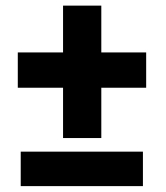

<svg xmlns="http://www.w3.org/2000/svg" viewBox="-20 -649 578 669"><path d="M489.3 -466.3V-343.3H333V-168H199.7V-343.3H42V-466.3H199.7V-629.4H333V-466.3ZM478 -120.6V-0.5H52.2V-120.6Z"/></svg>

Font: Vazirmatn FD ExtraBold
Style: Regular
Weight: 800
Designer: Saber Rastikerdar
Foundry: Saber Rastikerdar
Version: Version 33.003